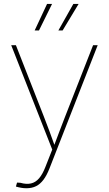

<svg xmlns="http://www.w3.org/2000/svg" viewBox="-20 -770 565 996"><path d="M62.5 197.8 68.4 177.2 85.9 178.2Q116.7 187 140.6 181.6Q164.6 176.3 182.9 154.8Q201.2 133.3 215.8 95.2L251 5.9L38.1 -535.6H62.5L208 -164.1Q223.1 -125.5 237.3 -87.2Q251.5 -48.8 265.1 -10.3H258.8Q273.4 -48.8 287.8 -87.2Q302.2 -125.5 317.4 -164.1L462.9 -535.6H486.8L236.8 103.5Q222.7 139.6 205.6 162.4Q188.5 185.1 167 195.8Q145.5 206.5 117.2 206.5Q103.5 206.5 90.6 204.3Q77.6 202.1 62.5 197.8ZM182.1 -611.8H159.7L224.1 -749.5H250ZM304.7 -611.8H282.7L360.4 -749.5H387.7Z"/></svg>

Font: Inter 20pt Thin
Style: Regular
Weight: 250
Version: Version 4.001;git-66647c0bb